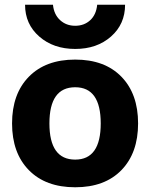

<svg xmlns="http://www.w3.org/2000/svg" viewBox="-20 -782 635 812"><path d="M86 -762H204Q208 -721 234 -697Q260 -673 298 -673Q336 -673 361.5 -696.5Q387 -720 391 -762H509Q509 -680 449.5 -627.5Q390 -575 298 -575Q206 -575 146 -627.5Q86 -680 86 -762ZM102 -457.5Q173 -530 298 -530Q423 -530 493.5 -457.5Q564 -385 564 -260Q564 -135 493.5 -62.5Q423 10 298 10Q173 10 102 -62.5Q31 -135 31 -260Q31 -385 102 -457.5ZM298 -107Q406 -107 406 -260Q406 -413 298 -413Q189 -413 189 -260Q189 -107 298 -107Z"/></svg>

Font: M PLUS 1p ExtraBold
Style: Regular
Weight: 800
Version: Version 1.062